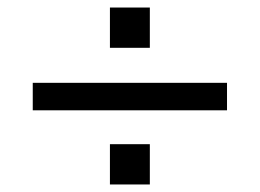

<svg xmlns="http://www.w3.org/2000/svg" viewBox="-20 -565 690 510"><path d="M67 -272V-345H583V-272ZM272 -75V-182H378V-75ZM272 -438V-545H378V-438Z"/></svg>

Font: Azeret Mono Thin Light
Style: Regular
Weight: 300
Version: Version 1.002